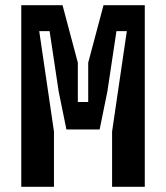

<svg xmlns="http://www.w3.org/2000/svg" viewBox="-20 -720 640 740"><path d="M62 -700H221L280 -478.4V-327H320V-478.4L379 -700H538V0H412V-213L468.8 -600H428.8L393.8 -367L364 -221H236L206.2 -367L171.2 -600H131.2L188 -213V0H62Z"/></svg>

Font: Fliege Mono Thin
Style: Regular
Weight: 100
Version: Version 0.020;Glyphs 3.3 (3306)